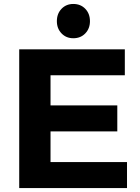

<svg xmlns="http://www.w3.org/2000/svg" viewBox="-20 -949 707 969"><path d="M77 -700H610V-569H235V-417H572V-286H235V-131H621V0H77ZM434 -842Q434 -805 410.5 -780.5Q387 -756 350 -756Q314 -756 290.5 -780.5Q267 -805 267 -842Q267 -880 290.5 -904.5Q314 -929 350 -929Q387 -929 410.5 -904.5Q434 -880 434 -842Z"/></svg>

Font: Argentum Sans SemiBold
Style: Regular
Weight: 600
Designer: Julieta Ulanovsky (Modified by Cristiano Sobral)
Foundry: Julieta Ulanovsky
Version: Version 5.001;November 22, 2018;FontCreator 11.5.0.2425 64-b